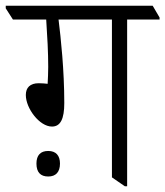

<svg xmlns="http://www.w3.org/2000/svg" viewBox="-51 -643 576 669"><path d="M130 -202C160 -202 173 -229 173 -284C173 -399 161 -510 153 -575H339V-25L384 6H392V-575H505V-582L481 -623H-31V-614L-6 -575H110C114 -515 117 -460 117 -410C117 -393 116 -367 115 -351C106 -352 95 -353 84 -353C54 -353 39 -338 39 -312C39 -265 87 -202 130 -202ZM117 -28C143 -28 158 -43 158 -73C158 -101 144 -117 117 -117C90 -117 76 -102 76 -73C76 -43 90 -28 117 -28Z"/></svg>

Font: Noto Serif Devanagari SemiCondensed Light
Style: Regular
Weight: 300
Width: 4
Designer: Universal Thirst, Indian Type Foundry and the Monotype Design Team
Foundry: Monotype Imaging Inc.
Version: Version 2.004